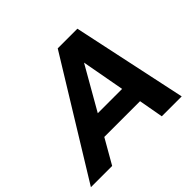

<svg xmlns="http://www.w3.org/2000/svg" viewBox="-224 -903 1105 1105"><g transform="rotate(-45 328.5 -350.0)"><path d="M514 0H676L527 -700H367L-63 0H110L196 -150H487ZM266 -273 416 -535 464 -273Z"/></g></svg>

Font: AWKNG-Font
Style: Bold Italic
Weight: 700
Italic angle: -11.3°
Designer: Awakening Church
Foundry: Awakening Church
Version: Version 1.700;PS 001.700;hotconv 1.0.88;makeotf.lib2.5.64775